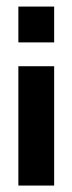

<svg xmlns="http://www.w3.org/2000/svg" viewBox="-20 -576 225 596"><path d="M37 -555.6H148.1V-444.4H37ZM37 -370.4H148.1V0H37Z"/></svg>

Font: Jersey 15
Style: Regular
Weight: 400
Designer: Sarah Cadigan-Fried
Version: Version 1.001; ttfautohint (v1.8.4.7-5d5b)